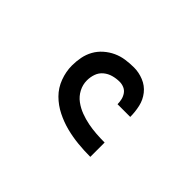

<svg xmlns="http://www.w3.org/2000/svg" viewBox="-37 -981 673 673"><g transform="rotate(-45 300.0 -644.0)"><path d="M333 -508V-571Q344 -571 355 -573.5Q366 -576 375.5 -582.5Q385 -589 389.5 -599.5Q394 -610 394 -621Q394 -638 389.5 -654Q385 -670 374.5 -682.5Q364 -695 348.5 -700.5Q333 -706 316 -706Q295 -706 276 -696Q257 -686 244.5 -669Q232 -652 224.5 -632Q217 -612 213 -591.5Q209 -571 207.5 -550Q206 -529 206 -508H135Q135 -539 138 -569.5Q141 -600 148.5 -629.5Q156 -659 170 -687Q184 -715 205.5 -736.5Q227 -758 256.5 -769Q286 -780 316 -780Q337 -780 357.5 -776Q378 -772 396 -762Q414 -752 428 -736Q442 -720 450.5 -701.5Q459 -683 462 -662.5Q465 -642 465 -621Q465 -597 455.5 -573.5Q446 -550 426.5 -534.5Q407 -519 382.5 -513.5Q358 -508 333 -508Z"/></g></svg>

Font: Iosevka HT Extended
Style: Regular
Weight: 400
Width: 7
Monospace: yes
Designer: Belleve Invis
Foundry: Belleve Invis
Version: Version 32.3.0; ttfautohint (v1.8.4)